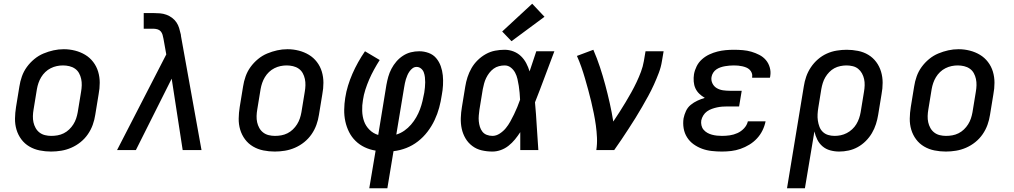

<svg xmlns="http://www.w3.org/2000/svg" viewBox="-20 -805 5440 1030"><path d="M254 8Q223 8 193 2Q163 -4 137.5 -19Q112 -34 94.5 -57.5Q77 -81 68.5 -109.5Q60 -138 60.5 -169Q61 -200 66 -231L84 -341Q88 -368 97.5 -395Q107 -422 124 -445.5Q141 -469 164 -488Q187 -507 213.5 -518Q240 -529 267 -535Q294 -541 322 -541Q353 -541 382.5 -533.5Q412 -526 437 -511Q462 -496 480 -472.5Q498 -449 506.5 -420.5Q515 -392 515 -361Q515 -330 509 -299L491 -189Q487 -162 477.5 -135.5Q468 -109 451.5 -85Q435 -61 412 -42.5Q389 -24 362.5 -12.5Q336 -1 308.5 3.5Q281 8 254 8ZM255 -76Q272 -76 289 -79Q306 -82 322 -90Q338 -98 351 -110.5Q364 -123 373.5 -138Q383 -153 388.5 -169.5Q394 -186 397 -203L415 -313Q418 -330 418.5 -347.5Q419 -365 415.5 -381.5Q412 -398 404 -412.5Q396 -427 382.5 -436.5Q369 -446 352 -450Q335 -454 318 -454Q301 -454 284.5 -450.5Q268 -447 252 -439Q236 -431 223 -418.5Q210 -406 201 -391Q192 -376 186.5 -360Q181 -344 178 -327L160 -217Q157 -200 156.5 -182.5Q156 -165 159.5 -149Q163 -133 171 -118.5Q179 -104 192 -94Q205 -84 221.5 -80Q238 -76 255 -76Q255 -76 255 -76Q255 -76 255 -76Z M608 0 872 -513 857 -597Q855 -608 852 -618.5Q849 -629 842 -637Q835 -645 824 -648Q813 -651 801 -651H751V-723V-735H801Q820 -735 838 -733.5Q856 -732 872.5 -726Q889 -720 903 -709.5Q917 -699 926.5 -685Q936 -671 941 -654.5Q946 -638 950 -620Q950 -618 950.5 -616Q951 -614 951 -611L1061 0H960L901 -383L709 0Z M1454 8Q1423 8 1393 2Q1363 -4 1337.5 -19Q1312 -34 1294.5 -57.5Q1277 -81 1268.5 -109.5Q1260 -138 1260.5 -169Q1261 -200 1266 -231L1284 -341Q1288 -368 1297.5 -395Q1307 -422 1324 -445.5Q1341 -469 1364 -488Q1387 -507 1413.5 -518Q1440 -529 1467 -535Q1494 -541 1522 -541Q1553 -541 1582.5 -533.5Q1612 -526 1637 -511Q1662 -496 1680 -472.5Q1698 -449 1706.5 -420.5Q1715 -392 1715 -361Q1715 -330 1709 -299L1691 -189Q1687 -162 1677.5 -135.5Q1668 -109 1651.5 -85Q1635 -61 1612 -42.5Q1589 -24 1562.5 -12.5Q1536 -1 1508.5 3.5Q1481 8 1454 8ZM1455 -76Q1472 -76 1489 -79Q1506 -82 1522 -90Q1538 -98 1551 -110.5Q1564 -123 1573.5 -138Q1583 -153 1588.5 -169.5Q1594 -186 1597 -203L1615 -313Q1618 -330 1618.5 -347.5Q1619 -365 1615.5 -381.5Q1612 -398 1604 -412.5Q1596 -427 1582.5 -436.5Q1569 -446 1552 -450Q1535 -454 1518 -454Q1501 -454 1484.5 -450.5Q1468 -447 1452 -439Q1436 -431 1423 -418.5Q1410 -406 1401 -391Q1392 -376 1386.5 -360Q1381 -344 1378 -327L1360 -217Q1357 -200 1356.5 -182.5Q1356 -165 1359.5 -149Q1363 -133 1371 -118.5Q1379 -104 1392 -94Q1405 -84 1421.5 -80Q1438 -76 1455 -76Q1455 -76 1455 -76Q1455 -76 1455 -76Z M1961 205 1995 3Q1964 -2 1936.5 -15Q1909 -28 1887.5 -49Q1866 -70 1852.5 -97Q1839 -124 1832.5 -154Q1826 -184 1826.5 -216.5Q1827 -249 1832 -280Q1837 -313 1847 -345.5Q1857 -378 1870.5 -409Q1884 -440 1901 -470.5Q1918 -501 1938 -530L2017 -483Q2001 -458 1986.5 -431.5Q1972 -405 1960.5 -378.5Q1949 -352 1940 -324Q1931 -296 1927 -268Q1922 -240 1923 -210Q1924 -180 1933 -154.5Q1942 -129 1962 -109Q1982 -89 2009 -81L2053 -350Q2057 -372 2063 -393.5Q2069 -415 2080 -436Q2091 -457 2106.5 -475Q2122 -493 2142 -506Q2162 -519 2184 -524.5Q2206 -530 2229 -530Q2255 -530 2279.5 -521Q2304 -512 2320 -493Q2336 -474 2344.5 -450Q2353 -426 2355.5 -400.5Q2358 -375 2356.5 -348Q2355 -321 2350 -295Q2345 -261 2336 -227.5Q2327 -194 2311.5 -161Q2296 -128 2273.5 -98.5Q2251 -69 2222 -46.5Q2193 -24 2159.5 -11Q2126 2 2091 6L2058 205ZM2106 -83Q2129 -90 2149 -104Q2169 -118 2185 -136.5Q2201 -155 2213 -176Q2225 -197 2233 -218.5Q2241 -240 2246.5 -263Q2252 -286 2256 -308Q2258 -322 2259.5 -336Q2261 -350 2261 -363.5Q2261 -377 2259.5 -390.5Q2258 -404 2253.5 -416.5Q2249 -429 2238.5 -437.5Q2228 -446 2215 -446Q2203 -446 2193.5 -439Q2184 -432 2177 -422Q2170 -412 2165.5 -401.5Q2161 -391 2157.5 -380Q2154 -369 2152 -358Q2150 -347 2148 -336Z M2622 8Q2592 8 2564 1.5Q2536 -5 2513.5 -22Q2491 -39 2477 -63Q2463 -87 2457 -114.5Q2451 -142 2452 -172Q2453 -202 2458 -231L2476 -341Q2480 -366 2488 -391Q2496 -416 2509.5 -439.5Q2523 -463 2543 -482.5Q2563 -502 2586.5 -515Q2610 -528 2635.5 -533Q2661 -538 2687 -538Q2712 -538 2735 -529Q2758 -520 2775 -503.5Q2792 -487 2803 -466Q2814 -445 2821 -422Q2830 -449 2839 -476Q2848 -503 2857 -530H2954Q2928 -462 2902.5 -393Q2877 -324 2850 -256Q2856 -192 2859.5 -128Q2863 -64 2868 0H2771Q2771 -24 2771 -48Q2771 -72 2771 -96Q2758 -76 2742.5 -57Q2727 -38 2708 -23Q2689 -8 2666.5 0Q2644 8 2622 8ZM2622 -76Q2642 -76 2661 -88.5Q2680 -101 2693.5 -117.5Q2707 -134 2717.5 -153Q2728 -172 2737.5 -191.5Q2747 -211 2755 -230.5Q2763 -250 2770 -270Q2769 -289 2767.5 -307.5Q2766 -326 2763 -344.5Q2760 -363 2756 -381Q2752 -399 2743.5 -415Q2735 -431 2720.5 -442.5Q2706 -454 2687 -454Q2672 -454 2656.5 -450Q2641 -446 2628 -436.5Q2615 -427 2605 -414Q2595 -401 2588 -386.5Q2581 -372 2577 -357Q2573 -342 2570 -327L2552 -217Q2550 -202 2548.5 -186Q2547 -170 2548.5 -154.5Q2550 -139 2554.5 -124.5Q2559 -110 2568 -98.5Q2577 -87 2591.5 -81.5Q2606 -76 2622 -76ZM2724 -584 2674 -636 2835 -785 2901 -715Z M3179 0Q3184 -33 3182.5 -66.5Q3181 -100 3176.5 -132.5Q3172 -165 3165.5 -197Q3159 -229 3151.5 -260.5Q3144 -292 3135.5 -323Q3127 -354 3118 -385Q3109 -416 3098.5 -446Q3088 -476 3075 -505L3163 -538Q3183 -492 3198.5 -445Q3214 -398 3227 -349.5Q3240 -301 3251 -252Q3262 -203 3270 -153Q3287 -178 3303.5 -204Q3320 -230 3336 -256.5Q3352 -283 3367 -310Q3382 -337 3395 -364.5Q3408 -392 3418.5 -420Q3429 -448 3434 -477L3443 -530H3540L3531 -477Q3526 -445 3514 -413.5Q3502 -382 3488 -351Q3474 -320 3457.5 -290Q3441 -260 3424 -230.5Q3407 -201 3389 -172Q3371 -143 3352 -114Q3333 -85 3314 -56.5Q3295 -28 3275 0Z M3853 8Q3826 8 3798.5 5Q3771 2 3746.5 -7Q3722 -16 3701 -31Q3680 -46 3666 -68Q3652 -90 3647.5 -116.5Q3643 -143 3647 -170Q3651 -190 3660 -209.5Q3669 -229 3685.5 -242.5Q3702 -256 3721.5 -265Q3741 -274 3761 -280Q3745 -289 3731.5 -302Q3718 -315 3710.5 -331.5Q3703 -348 3701.5 -368Q3700 -388 3703 -407Q3707 -429 3717.5 -450Q3728 -471 3746 -487Q3764 -503 3785.5 -513Q3807 -523 3829 -528.5Q3851 -534 3873 -536Q3895 -538 3917 -538Q3941 -538 3965 -536Q3989 -534 4011 -527.5Q4033 -521 4053.5 -510.5Q4074 -500 4088.5 -483Q4103 -466 4109.5 -443Q4116 -420 4112 -397Q4112 -395 4111.5 -393Q4111 -391 4110 -388H4015Q4015 -389 4015 -390Q4015 -391 4015 -392Q4017 -403 4013 -413.5Q4009 -424 4001 -431.5Q3993 -439 3983 -443Q3973 -447 3962 -449.5Q3951 -452 3940 -453Q3929 -454 3917 -454Q3905 -454 3893.5 -453Q3882 -452 3870 -450Q3858 -448 3846 -444Q3834 -440 3823.5 -433Q3813 -426 3806 -415Q3799 -404 3797 -392Q3794 -374 3802 -357.5Q3810 -341 3825.5 -332Q3841 -323 3859.5 -320.5Q3878 -318 3896 -318H3959L3945 -234H3882Q3869 -234 3855 -233Q3841 -232 3827 -229Q3813 -226 3799 -221Q3785 -216 3773 -207.5Q3761 -199 3753 -186Q3745 -173 3742 -159Q3740 -146 3743 -132.5Q3746 -119 3754.5 -109Q3763 -99 3774.5 -92.5Q3786 -86 3799 -82.5Q3812 -79 3825.5 -77.5Q3839 -76 3853 -76Q3874 -76 3895 -79Q3916 -82 3936 -91Q3956 -100 3971.5 -116.5Q3987 -133 3992 -154H4087Q4082 -129 4070.5 -105.5Q4059 -82 4041 -62.5Q4023 -43 4000 -29Q3977 -15 3952.5 -6.5Q3928 2 3903 5Q3878 8 3853 8Z M4202 205 4292 -341Q4296 -368 4305 -394Q4314 -420 4330 -444Q4346 -468 4368 -487Q4390 -506 4415.5 -517.5Q4441 -529 4468.5 -533.5Q4496 -538 4522 -538Q4553 -538 4583 -532Q4613 -526 4638 -511Q4663 -496 4680.5 -472.5Q4698 -449 4706.5 -420.5Q4715 -392 4715 -361Q4715 -330 4709 -299L4691 -189Q4687 -164 4679 -139Q4671 -114 4657.5 -91Q4644 -68 4624.5 -48.5Q4605 -29 4581.5 -16Q4558 -3 4532.5 2.5Q4507 8 4482 8Q4457 8 4433.5 1.5Q4410 -5 4392.5 -20Q4375 -35 4364.5 -56Q4354 -77 4349 -100L4298 205ZM4457 -76Q4474 -76 4490.5 -79.5Q4507 -83 4522.5 -91Q4538 -99 4551.5 -111.5Q4565 -124 4574 -139Q4583 -154 4588.5 -170Q4594 -186 4597 -203L4615 -313Q4618 -330 4618.5 -347.5Q4619 -365 4615.5 -381Q4612 -397 4604 -411.5Q4596 -426 4583.5 -436Q4571 -446 4554.5 -450Q4538 -454 4521 -454Q4505 -454 4488 -450.5Q4471 -447 4456 -439Q4441 -431 4428.5 -418Q4416 -405 4407.5 -390.5Q4399 -376 4394 -360Q4389 -344 4386 -327L4370 -228Q4367 -210 4366 -192.5Q4365 -175 4367.5 -158Q4370 -141 4376 -125Q4382 -109 4394 -97.5Q4406 -86 4422.5 -81Q4439 -76 4457 -76Z M5054 8Q5023 8 4993 2Q4963 -4 4937.5 -19Q4912 -34 4894.5 -57.5Q4877 -81 4868.5 -109.5Q4860 -138 4860.5 -169Q4861 -200 4866 -231L4884 -341Q4888 -368 4897.5 -395Q4907 -422 4924 -445.5Q4941 -469 4964 -488Q4987 -507 5013.5 -518Q5040 -529 5067 -535Q5094 -541 5122 -541Q5153 -541 5182.5 -533.5Q5212 -526 5237 -511Q5262 -496 5280 -472.5Q5298 -449 5306.5 -420.5Q5315 -392 5315 -361Q5315 -330 5309 -299L5291 -189Q5287 -162 5277.5 -135.5Q5268 -109 5251.5 -85Q5235 -61 5212 -42.5Q5189 -24 5162.5 -12.5Q5136 -1 5108.5 3.5Q5081 8 5054 8ZM5055 -76Q5072 -76 5089 -79Q5106 -82 5122 -90Q5138 -98 5151 -110.5Q5164 -123 5173.5 -138Q5183 -153 5188.5 -169.5Q5194 -186 5197 -203L5215 -313Q5218 -330 5218.5 -347.5Q5219 -365 5215.5 -381.5Q5212 -398 5204 -412.5Q5196 -427 5182.5 -436.5Q5169 -446 5152 -450Q5135 -454 5118 -454Q5101 -454 5084.5 -450.5Q5068 -447 5052 -439Q5036 -431 5023 -418.5Q5010 -406 5001 -391Q4992 -376 4986.5 -360Q4981 -344 4978 -327L4960 -217Q4957 -200 4956.5 -182.5Q4956 -165 4959.5 -149Q4963 -133 4971 -118.5Q4979 -104 4992 -94Q5005 -84 5021.5 -80Q5038 -76 5055 -76Q5055 -76 5055 -76Q5055 -76 5055 -76Z"/></svg>

Font: Iosevka Slab MdExObl
Style: Regular
Weight: 500
Width: 7
Italic angle: -9°
Monospace: yes
Designer: Belleve Invis
Foundry: Belleve Invis
Version: Version 11.1.1; ttfautohint (v1.8.3)